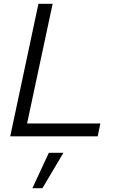

<svg xmlns="http://www.w3.org/2000/svg" viewBox="-20 -720 635 1014"><path d="M34 0 183 -700H258L123 -68H510L496 0ZM151 274 238 87H315L204 274Z"/></svg>

Font: Red Hat Text VF
Style: Italic
Weight: 400
Italic angle: -12°
Designer: Pentagram, MCKL
Foundry: Pentagram, MCKL
Version: Version 1.023